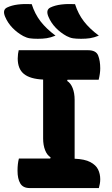

<svg xmlns="http://www.w3.org/2000/svg" viewBox="-49 -955 569 975"><path d="M112 -934Q128 -884 157 -846.5Q186 -809 233 -774Q208 -764 188 -761Q168 -758 143 -758Q118 -758 102 -760.5Q86 -763 69 -772Q38 -789 14 -814Q-10 -839 -23 -870Q-38 -905 -13 -917Q10 -928 41.5 -932Q73 -936 112 -934ZM332 -934Q348 -884 377 -846.5Q406 -809 453 -774Q428 -764 408 -761Q388 -758 363 -758Q338 -758 322 -760.5Q306 -763 289 -772Q258 -789 234 -814Q210 -839 197 -870Q182 -905 207 -917Q230 -928 261.5 -932Q293 -936 332 -934ZM453 0H102Q68 0 54 -23.5Q40 -47 40 -88Q40 -124 47 -150H206L208 -156Q190 -167 180 -192.5Q170 -218 170 -252V-551Q104 -554 72.5 -579.5Q41 -605 41 -658Q41 -669 42.5 -681Q44 -693 46 -700H398Q439 -700 449.5 -673Q460 -646 460 -608Q460 -582 452 -550H294L292 -544Q310 -533 320 -507.5Q330 -482 330 -448V-149Q381 -147 409.5 -132Q438 -117 449 -94.5Q460 -72 460 -45Q460 -33 458 -22Q456 -11 453 0Z"/></svg>

Font: Recursive Sn Csl St XBd
Style: Regular
Weight: 800
Version: Version 1.085;hotconv 1.1.0;makeotfexe 2.6.0; ttfautohint (v